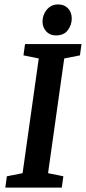

<svg xmlns="http://www.w3.org/2000/svg" viewBox="-20 -847 388 867"><path d="M4 0 11 -51 82 -65 155 -583 86 -597 93 -648H348L341 -597L270 -583L197 -65L266 -51L259 0ZM232 -687Q205 -687 188.5 -705.5Q172 -724 172 -749Q172 -768 180 -785.5Q188 -803 203.5 -815Q219 -827 243 -827Q270 -827 287 -809.5Q304 -792 304 -763Q304 -735 286.5 -711Q269 -687 232 -687Z"/></svg>

Font: Faustina Light SemiBold
Style: Italic
Weight: 600
Italic angle: -8°
Version: Version 1.200